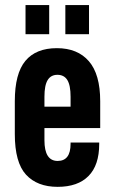

<svg xmlns="http://www.w3.org/2000/svg" viewBox="-20 -725 450 753"><path d="M154.3 -222.7V-174.8Q154.3 -93.8 206.1 -93.8Q256.8 -93.8 256.8 -161.1V-166H369.1V-160.2Q369.1 -77.1 327.1 -34.7Q285.2 7.8 206.1 7.8Q126 7.8 82 -40Q38.1 -87.9 38.1 -199.2V-328.1Q38.1 -436.5 79.6 -486.3Q121.1 -536.1 203.1 -536.1Q284.2 -536.1 328.6 -484.9Q373 -433.6 373 -328.1V-222.7ZM154.3 -345.7V-306.6H256.8V-345.7Q256.8 -390.6 244.1 -411.1Q231.4 -431.6 205.1 -431.6Q179.7 -431.6 167 -411.1Q154.3 -390.6 154.3 -345.7ZM80.1 -705.1H172.9V-590.8H80.1ZM236.3 -705.1H329.1V-590.8H236.3Z"/></svg>

Font: Altinn-DIN Condensed
Style: DINCondensed-Bold
Weight: 700
Width: 3
Designer: Charles Nix
Foundry: Altinn
Version: Version 2.00